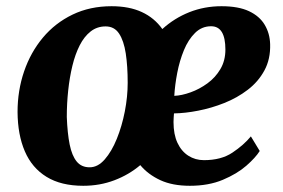

<svg xmlns="http://www.w3.org/2000/svg" viewBox="-20 -588 911 618"><path d="M248 10Q176.5 10 129.8 -18.8Q83 -47.5 60 -100.8Q37 -154 36.5 -227.5Q36.5 -296.5 57.5 -358Q78.5 -419.5 118 -466.8Q157.5 -514 213.5 -541Q269.5 -568 339 -568Q396 -568 436.5 -549.2Q477 -530.5 502.5 -494.5Q541 -529.5 589.5 -548.8Q638 -568 693 -568Q747.5 -568 781.5 -552Q815.5 -536 832 -508.2Q848.5 -480.5 849.5 -446Q851 -398 831.2 -361.5Q811.5 -325 777.5 -299Q743.5 -273 702 -256.5Q660.5 -240 618.2 -231.8Q576 -223.5 540 -223Q539.5 -215.5 539 -208.8Q538.5 -202 538.5 -195Q538.5 -155.5 551.2 -128.2Q564 -101 586.2 -86.8Q608.5 -72.5 636.5 -72.5Q692 -72.5 728.2 -96.8Q764.5 -121 787.5 -149L816 -102Q802.5 -80.5 772.8 -54.5Q743 -28.5 697.2 -9.2Q651.5 10 591 10Q535 10 495.8 -8.2Q456.5 -26.5 431.5 -56.5Q395 -25.5 348.2 -7.8Q301.5 10 248 10ZM268.5 -49.5Q295 -49.5 317.2 -75Q339.5 -100.5 356 -141.2Q372.5 -182 381.8 -229.5Q391 -277 391 -321.5Q391 -375 384.8 -416Q378.5 -457 363.2 -480Q348 -503 320 -503Q292.5 -503 271.8 -486.8Q251 -470.5 236.5 -442Q222 -413.5 213 -376.2Q204 -339 199.5 -296.8Q195 -254.5 195 -211.5Q197 -159 204.2 -123Q211.5 -87 226.8 -68.2Q242 -49.5 268.5 -49.5ZM541 -279.5Q565 -280.5 593.5 -290.8Q622 -301 647.8 -319.8Q673.5 -338.5 689.5 -365.8Q705.5 -393 705.5 -428.5Q705.5 -466 694 -484.8Q682.5 -503.5 659.5 -503.5Q629.5 -503.5 607.8 -482Q586 -460.5 572 -426.5Q558 -392.5 550.5 -353.5Q543 -314.5 541 -279.5Z"/></svg>

Font: Merriweather Light 18pt ExtraBold
Style: Italic
Weight: 800
Italic angle: -7.8°
Version: Version 2.101